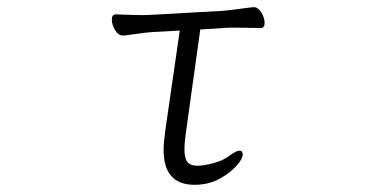

<svg xmlns="http://www.w3.org/2000/svg" viewBox="-20 -505 1040 534"><path d="M480 -420 440 -144Q438 -128 436.5 -114.5Q435 -101 435 -88Q435 9 521 9Q559 9 589 -7Q619 -23 637 -43Q655 -63 655 -75Q655 -86 646 -86Q638 -86 621 -74Q602 -59 574.5 -51.5Q547 -44 529 -44Q510 -44 501.5 -54Q493 -64 493 -89Q493 -99 494 -110.5Q495 -122 497 -136L537 -423L602 -427Q610 -428 620 -428Q630 -428 640 -428Q660 -428 678.5 -427.5Q697 -427 705 -427Q716 -427 716 -441Q716 -455 707 -470Q698 -485 686 -485H684Q672 -484 647.5 -480.5Q623 -477 601 -475L405 -464Q400 -464 393.5 -463.5Q387 -463 379 -463Q357 -463 334 -464Q311 -465 302 -465Q291 -465 291 -450Q291 -437 300 -421.5Q309 -406 322 -406H323Q334 -407 361 -411Q388 -415 406 -416Z"/></svg>

Font: Klee One
Style: Regular
Weight: 400
Designer: Fontworks Inc.
Foundry: Fontworks Inc.
Version: Version 1.100